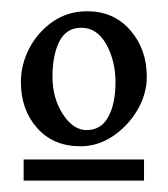

<svg xmlns="http://www.w3.org/2000/svg" viewBox="-20 -584 298 341"><path d="M240.7 -447.8Q240.7 -417 224.1 -388.7Q207.5 -360.4 180.7 -342.3Q153.8 -324.2 123 -324.2Q74.7 -324.2 45.9 -356.7Q17.1 -389.2 17.1 -438.5Q17.1 -469.7 32.2 -498.5Q47.4 -527.3 74 -545.7Q100.6 -564 134.8 -564Q182.1 -564 211.4 -530.3Q240.7 -496.6 240.7 -447.8ZM22 -263.2V-300.8H235.8V-263.2ZM185.1 -438Q185.1 -476.1 168.7 -505.4Q152.3 -534.7 124.5 -534.7Q97.7 -534.7 85.4 -510.3Q73.2 -485.8 73.2 -447.8Q73.2 -409.7 91.6 -381.3Q109.9 -353 133.8 -353Q159.7 -353 172.4 -376.5Q185.1 -399.9 185.1 -438Z"/></svg>

Font: Dai Banna SIL Medium
Style: Regular
Weight: 500
Designer: Victor Gaultney
Foundry: SIL International
Version: Version 4.000